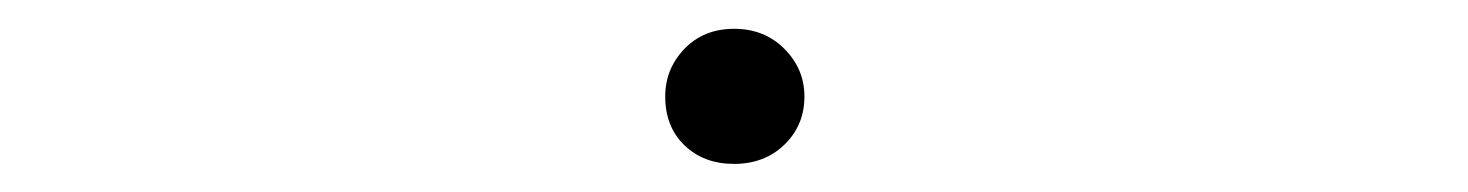

<svg xmlns="http://www.w3.org/2000/svg" viewBox="-20 -455 1040 136"><path d="M451.2 -386.7Q451.2 -406.2 464.8 -420.4Q478.5 -434.6 500 -434.6Q521.5 -434.6 535.6 -420.4Q549.8 -406.2 549.8 -386.7Q549.8 -366.2 535.6 -352.5Q521.5 -338.9 500 -338.9Q478.5 -338.9 464.8 -352.1Q451.2 -365.2 451.2 -386.7Z"/></svg>

Font: Gothic A1 Light
Style: Regular
Weight: 300
Version: Version 2.50